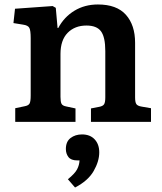

<svg xmlns="http://www.w3.org/2000/svg" viewBox="-20 -544 722 857"><path d="M48 0V-61L91 -70Q107 -73 112 -82Q117 -91 117 -118V-374Q117 -408 111 -419.5Q105 -431 83 -434L40 -441L47 -505L215 -517L229 -509L237 -419H240Q266 -468 312 -496Q358 -524 417 -524Q501 -524 542 -478Q583 -432 583 -353V-109Q583 -88 588.5 -79.5Q594 -71 613 -68L654 -61V0H386V-60L422 -67Q439 -70 444.5 -78.5Q450 -87 450 -109V-316Q450 -378 431 -404Q412 -430 366 -430Q314 -430 282 -397.5Q250 -365 250 -303V-112Q250 -90 254.5 -81Q259 -72 275 -69L317 -60V0ZM315 293 283 256Q314 231 324 212Q334 193 335 172H325Q297 172 285.5 157Q274 142 274 121Q274 88 295 72Q316 56 346 56Q382 56 402.5 78Q423 100 423 136Q423 176 398 219.5Q373 263 315 293Z"/></svg>

Font: Literata SemiBold
Style: Regular
Weight: 600
Designer: Latin by Veronika Burian and Jose Scaglione. Greek by Irene Vlachou. Cyrillic by Vera Evstafieva.
Foundry: TypeTogether
Version: Version 3.103; ttfautohint (v1.8.4.7-5d5b);gftools[0.9.29]